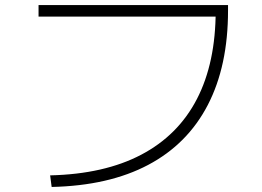

<svg xmlns="http://www.w3.org/2000/svg" viewBox="-20 -726 1040 762"><path d="M179 -30Q394 -35 540.5 -112Q687 -189 761.5 -333Q836 -477 836 -684L860 -660H133V-706H885V-684Q885 -464 804.5 -309Q724 -154 568 -71.5Q412 11 185 16Z"/></svg>

Font: M PLUS 1 Thin Light
Style: Regular
Weight: 300
Version: Version 1.001